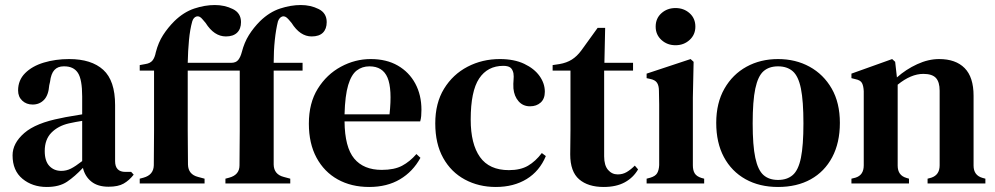

<svg xmlns="http://www.w3.org/2000/svg" viewBox="-20 -730 3961 764"><path d="M166 14Q109 14 69.5 -18.5Q30 -51 30 -112Q30 -160 76.5 -200.5Q123 -241 223 -260Q240 -264 262.5 -267.5Q285 -271 307 -275V-346Q307 -414 290 -440Q273 -466 236 -466H233Q210 -466 196.5 -451.5Q183 -437 179 -404L176 -391Q173 -351 155 -332.5Q137 -314 110 -314Q85 -314 68.5 -329.5Q52 -345 52 -370Q52 -411 80 -439Q108 -467 154.5 -481Q201 -495 255 -495Q344 -495 391 -452Q438 -409 438 -312V-89Q438 -46 479 -46H502L512 -35Q494 -12 472 0.5Q450 13 412 13Q369 13 343.5 -7.5Q318 -28 310 -62Q278 -28 247 -7Q216 14 166 14ZM224 -50Q244 -50 262 -59Q280 -68 307 -89V-249Q281 -245 254 -239Q211 -229 184.5 -202Q158 -175 158 -129Q158 -89 176.5 -69.5Q195 -50 224 -50Z M536 0V-19L551 -23Q591 -34 592 -72Q592 -106 592.5 -140.5Q593 -175 593 -210V-449H536V-471L558 -475Q578 -478 587 -489.5Q596 -501 600 -522Q610 -561 629 -590.5Q648 -620 674 -646Q711 -682 753 -696Q795 -710 835 -710Q874 -710 906.5 -694Q939 -678 939 -642Q939 -615 923.5 -600Q908 -585 879 -585Q832 -585 798 -639L786 -653Q774 -668 762 -664.5Q750 -661 745 -645Q736 -613 732 -570.5Q728 -528 727 -480H899Q919 -480 928 -491.5Q937 -503 942 -522Q952 -561 970.5 -590.5Q989 -620 1015 -646Q1052 -682 1094.5 -696Q1137 -710 1177 -710Q1216 -710 1248 -694Q1280 -678 1280 -642Q1280 -615 1265 -600Q1250 -585 1220 -585Q1174 -585 1140 -639L1128 -653Q1115 -668 1103.5 -664.5Q1092 -661 1086 -645Q1078 -613 1073.5 -570.5Q1069 -528 1069 -480H1184V-449H1069V-210Q1069 -176 1069 -142Q1069 -108 1069 -75Q1070 -36 1109 -26L1135 -19V0H877V-19L892 -23Q933 -34 933 -72Q933 -106 933.5 -140.5Q934 -175 934 -210V-449H727V-210Q727 -176 727.5 -142Q728 -108 728 -75Q729 -36 768 -26L794 -19V0Z M1455 -495Q1518 -495 1563 -469Q1608 -443 1632.5 -397.5Q1657 -352 1657 -293Q1657 -280 1656 -268.5Q1655 -257 1652 -247H1351Q1352 -144 1389.5 -99Q1427 -54 1499 -54Q1549 -54 1580 -70.5Q1611 -87 1637 -117L1653 -102Q1623 -47 1571.5 -16.5Q1520 14 1449 14Q1378 14 1324 -16Q1270 -46 1239.5 -102.5Q1209 -159 1209 -238Q1209 -320 1244.5 -377Q1280 -434 1336.5 -464.5Q1393 -495 1455 -495ZM1450 -466Q1421 -466 1399.5 -449.5Q1378 -433 1365.5 -391.5Q1353 -350 1351 -275H1530Q1541 -376 1522 -421Q1503 -466 1450 -466Z M1953 14Q1885 14 1830 -15.5Q1775 -45 1743.5 -101.5Q1712 -158 1712 -239Q1712 -320 1747 -377Q1782 -434 1840.5 -464.5Q1899 -495 1969 -495Q2026 -495 2066 -476Q2106 -457 2127 -427.5Q2148 -398 2148 -365Q2148 -337 2131.5 -322Q2115 -307 2089 -307Q2061 -307 2043.5 -327Q2026 -347 2023 -378Q2022 -398 2023.5 -412Q2025 -426 2023 -439Q2019 -456 2009.5 -462Q2000 -468 1983 -468Q1920 -468 1886.5 -417.5Q1853 -367 1853 -254Q1853 -157 1890 -105Q1927 -53 2005 -53Q2051 -53 2081 -70.5Q2111 -88 2136 -121L2152 -109Q2127 -49 2075.5 -17.5Q2024 14 1953 14Z M2382 14Q2320 14 2284.5 -16.5Q2249 -47 2249 -116Q2249 -140 2249.5 -161.5Q2250 -183 2250 -212V-449H2179V-471L2206 -475Q2235 -480 2255.5 -493Q2276 -506 2293 -529L2358 -619H2388L2385 -480H2499V-449H2384V-108Q2384 -72 2399.5 -54Q2415 -36 2438 -36Q2458 -36 2474 -45.5Q2490 -55 2506 -71L2519 -56Q2500 -23 2466 -4.5Q2432 14 2382 14Z M2668 -550Q2635 -550 2612 -571Q2589 -592 2589 -624Q2589 -657 2612 -677.5Q2635 -698 2668 -698Q2701 -698 2724 -677.5Q2747 -657 2747 -624Q2747 -592 2724 -571Q2701 -550 2668 -550ZM2553 0V-19L2568 -23Q2588 -29 2595 -41Q2602 -53 2603 -73V-257Q2603 -288 2603 -314.5Q2603 -341 2602 -369Q2602 -389 2594.5 -400.5Q2587 -412 2567 -416L2553 -419V-437L2728 -495L2740 -484L2737 -342V-72Q2737 -52 2744.5 -40Q2752 -28 2771 -22L2782 -19V0Z M3076 14Q3002 14 2946.5 -17Q2891 -48 2860.5 -105Q2830 -162 2830 -241Q2830 -320 2862.5 -377Q2895 -434 2950.5 -464.5Q3006 -495 3076 -495Q3146 -495 3201.5 -464.5Q3257 -434 3289.5 -377.5Q3322 -321 3322 -241Q3322 -162 3291.5 -104.5Q3261 -47 3206 -16.5Q3151 14 3076 14ZM3076 -14Q3112 -14 3134.5 -33.5Q3157 -53 3167 -102Q3177 -151 3177 -239Q3177 -328 3167 -377.5Q3157 -427 3134.5 -446.5Q3112 -466 3076 -466Q3040 -466 3018 -446.5Q2996 -427 2985.5 -377.5Q2975 -328 2975 -239Q2975 -151 2985.5 -102Q2996 -53 3018 -33.5Q3040 -14 3076 -14Z M3368 0V-19L3384 -23Q3417 -33 3417 -72V-367Q3416 -388 3410 -399.5Q3404 -411 3384 -415L3368 -419V-437L3530 -495L3542 -484L3549 -422Q3585 -454 3629.5 -474.5Q3674 -495 3717 -495Q3783 -495 3818.5 -459Q3854 -423 3854 -349V-71Q3854 -32 3890 -22L3901 -19V0H3671V-19L3686 -23Q3719 -34 3719 -72V-369Q3719 -404 3704 -420Q3689 -436 3654 -436Q3605 -436 3552 -393V-71Q3552 -32 3587 -22L3597 -19V0Z"/></svg>

Font: DeepMind Serif Text
Style: Regular
Weight: 400
Designer: Frank Grießhammer / Modifications: Colophon Foundry
Foundry: Colophon Foundry
Version: Version 5.003; ttfautohint (v1.8.2)